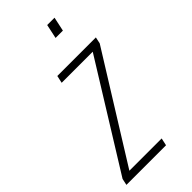

<svg xmlns="http://www.w3.org/2000/svg" viewBox="-248 -731 778 778"><g transform="rotate(-45 140.5 -342.5)"><path d="M-27 0 -21 -28 258 -478H80L87 -510H308L302 -482L22 -32H207L200 0ZM191 -624 204 -685H246L233 -624Z"/></g></svg>

Font: Saira ExtraCondensed Thin
Style: Italic
Weight: 250
Width: 2
Italic angle: -12°
Designer: Hector Gatti with collaboration of the Omnibus-Type team
Foundry: Omnibus-Type
Version: Version 1.101